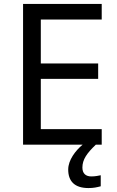

<svg xmlns="http://www.w3.org/2000/svg" viewBox="-20 -734 596 974"><path d="M398 116C398 75 421 43 466 0H496V-79H187V-334H478V-412H187V-635H496V-714H97V0H399C363 30 326 78 326 126C326 185 358 220 429 220C455 220 472 216 491 211V155C480 157 465 161 443 161C415 161 398 146 398 116Z"/></svg>

Font: Noto Sans Sunuwar
Style: Regular
Weight: 400
Designer: Anshuman Pandey
Foundry: Jamra Patel LLC
Version: Version 1.000